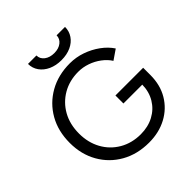

<svg xmlns="http://www.w3.org/2000/svg" viewBox="-239 -1063 1239 1239"><g transform="rotate(-45 380.0 -444.0)"><path d="M410 12Q303 12 221 -34.5Q139 -81 92.5 -162.5Q46 -244 46 -349Q46 -456 92.5 -537.5Q139 -619 221 -665.5Q303 -712 410 -712Q466 -712 519 -693.5Q572 -675 616 -643Q660 -611 687 -570L620 -524Q600 -556 566 -581.5Q532 -607 491.5 -621Q451 -635 410 -635Q329 -635 266 -598.5Q203 -562 167 -498Q131 -434 131 -349Q131 -267 166.5 -202.5Q202 -138 265.5 -101Q329 -64 410 -64Q477 -64 529.5 -92Q582 -120 612 -170Q642 -220 643 -284H471V-357H724V-291Q724 -200 683.5 -132Q643 -64 572 -26Q501 12 410 12ZM386 -764Q337 -764 298.5 -781.5Q260 -799 238 -830Q216 -861 216 -900H293Q293 -869 319 -849Q345 -829 386 -829Q426 -829 451.5 -849Q477 -869 477 -900H554Q554 -861 533 -830Q512 -799 474 -781.5Q436 -764 386 -764Z"/></g></svg>

Font: Figtree Light
Style: Regular
Weight: 400
Version: Version 2.002